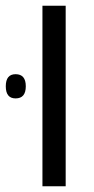

<svg xmlns="http://www.w3.org/2000/svg" viewBox="-70 -650 327 670"><path d="M78.1 0V-629.9H159.2V0ZM-15.6 -391.1Q20 -391.1 20 -348.9Q20 -306.6 -15.6 -306.6Q-49.8 -306.6 -49.8 -348.9Q-49.8 -391.1 -15.6 -391.1Z"/></svg>

Font: Open Sans Hebrew
Style: Regular
Weight: 400
Foundry: Ascender Corporation, Yanek Iontef
Version: Version 2.001;PS 002.001;hotconv 1.0.70;makeotf.lib2.5.58329